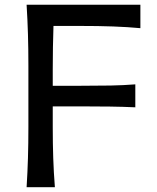

<svg xmlns="http://www.w3.org/2000/svg" viewBox="-20 -776 650 796"><path d="M90.3 0Q94.2 -62.5 95.9 -120.8Q97.7 -179.2 97.7 -249.5V-503.9Q97.7 -575.2 95.9 -634Q94.2 -692.9 90.3 -756.3H562V-659.2Q509.3 -664.1 449 -666.3Q388.7 -668.5 307.1 -668.5H201.7Q200.2 -625 199.5 -581.5Q198.7 -538.1 198.7 -488.3V-420.4H313.5Q386.2 -420.4 439 -421.4Q491.7 -422.4 541 -426.3V-331.1Q488.8 -333.5 436.3 -334.2Q383.8 -335 312.5 -335H198.7V-249.5Q198.7 -179.2 200.7 -120.8Q202.6 -62.5 207.5 0Z"/></svg>

Font: Pinar-FD Medium
Style: Regular
Weight: 500
Designer: Amin Abedi
Version: Version 3.000